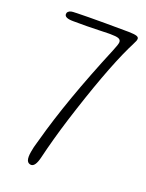

<svg xmlns="http://www.w3.org/2000/svg" viewBox="-112 -672 513 673"><g transform="rotate(20 144.5 -336.0)"><path d="M55.2 -582Q22.5 -582 22.5 -596.7Q22.5 -597.7 23.4 -601.6Q24.4 -604.5 26.9 -606.4Q29.3 -608.4 31.5 -609.6Q33.7 -610.8 38.1 -611.6Q42.5 -612.3 44.7 -612.3Q46.9 -612.3 51.8 -612.5Q56.6 -612.8 57.1 -612.8Q91.8 -613.8 162.6 -613.8Q222.2 -613.8 251.5 -613.3Q272 -612.8 280.3 -610.1Q288.6 -607.4 288.6 -601.1Q288.6 -597.2 286.6 -592.3Q284.7 -587.4 278.8 -575.7Q272.9 -564 270.5 -559.1Q220.2 -453.6 155.3 -247.6Q130.9 -169.4 112.8 -93.8Q104 -58.1 88.4 -58.1Q84 -58.1 79.6 -60.5Q70.8 -65.4 70.8 -83Q70.8 -90.8 72.8 -101.8Q74.7 -112.8 76.4 -119.9Q78.1 -127 81.5 -138.2Q85 -149.4 85 -150.4Q128.9 -312 221.2 -533.7Q232.4 -560.1 232.4 -568.4Q232.4 -577.1 223.6 -580.6Q214.8 -584 192.9 -584H187Q178.2 -584 150.1 -583Q122.1 -582 106 -582Z"/></g></svg>

Font: Sintesa 2
Style: 2
Weight: 400
Version: Version 001.000